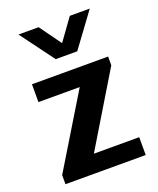

<svg xmlns="http://www.w3.org/2000/svg" viewBox="-141 -845 766 931"><g transform="rotate(-20 242.0 -380.0)"><path d="M34 0V-47L260 -419H47V-511H440V-466L214 -92H448V0ZM436 -760 308 -586H197L68 -760H172L286 -602H219L333 -760Z"/></g></svg>

Font: Chivo SemiBold
Style: Regular
Weight: 600
Designer: Hector Gatti
Foundry: Omnibus-Type
Version: Version 2.002